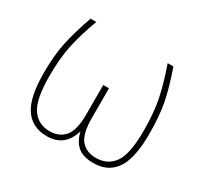

<svg xmlns="http://www.w3.org/2000/svg" viewBox="-144 -873 1128 1074"><g transform="rotate(30 420.0 -336.0)"><path d="M689 -682Q728 -571 744.5 -487.5Q761 -404 761 -286Q761 -200 746.5 -140.5Q732 -81 705 -49Q678 -17 645 -3.5Q612 10 569 10Q506 10 470.5 -18.5Q435 -47 420 -108Q386 10 270 10Q175 10 127 -60.5Q79 -131 79 -288Q79 -403 96.5 -485Q114 -567 154 -682H191Q149 -568 132 -484Q115 -400 115 -288Q115 -140 155 -81Q195 -22 269 -22Q331 -22 366 -63Q401 -104 401 -205V-396H438V-204Q438 -102 472.5 -62Q507 -22 568 -22Q643 -22 684 -79Q725 -136 725 -286Q725 -399 708.5 -483.5Q692 -568 652 -682Z"/></g></svg>

Font: Fira Sans UltraLight
Style: Regular
Weight: 200
Designer: Carrois Corporate & Edenspiekermann AG
Foundry: Carrois Corporate GbR & Edenspiekermann AG
Version: Version 4.106;PS 004.106;hotconv 1.0.70;makeotf.lib2.5.58329